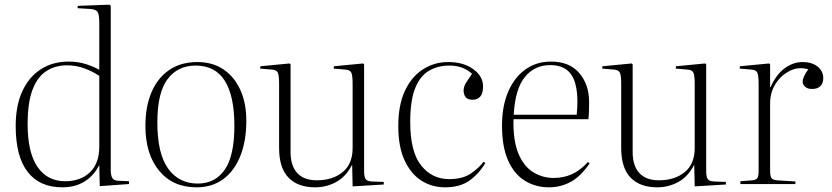

<svg xmlns="http://www.w3.org/2000/svg" viewBox="-20 -786 3554 820"><path d="M246 14Q149 14 98 -52Q47 -118 47 -248Q47 -334 75 -395.5Q103 -457 154 -490Q205 -523 273 -523Q313 -523 346 -512.5Q379 -502 404 -488V-690Q404 -725 396 -736Q388 -747 361 -748L311 -751L312 -761L447 -766L453 -762V-60Q453 -37 459.5 -26Q466 -15 485 -14L531 -12V0L406 9L404 -80H403Q382 -37 342 -11.5Q302 14 246 14ZM258 -12Q324 -12 364 -50Q404 -88 404 -160V-462Q372 -483 338 -495Q304 -507 266 -507Q216 -507 178 -482.5Q140 -458 119 -403Q98 -348 98 -256Q98 -135 140 -73.5Q182 -12 258 -12Z M819 14Q718 14 659.5 -57Q601 -128 601 -248Q601 -331 627 -392Q653 -453 702.5 -487Q752 -521 823 -521Q888 -521 934.5 -489.5Q981 -458 1006.5 -402Q1032 -346 1032 -270Q1032 -184 1006.5 -120Q981 -56 933.5 -21Q886 14 819 14ZM825 -2Q899 -2 940 -61.5Q981 -121 981 -248Q981 -506 816 -506Q739 -506 695.5 -448Q652 -390 652 -263Q652 -130 698 -66Q744 -2 825 -2Z M1326 14Q1252 14 1212 -27.5Q1172 -69 1172 -154V-427Q1172 -465 1166 -476.5Q1160 -488 1139 -489L1091 -493L1092 -503L1217 -515L1221 -511V-136Q1221 -78 1249.5 -47Q1278 -16 1333 -16Q1401 -16 1443.5 -51Q1486 -86 1486 -154V-427Q1486 -465 1480 -476.5Q1474 -488 1453 -489L1405 -493L1406 -503L1531 -515L1535 -511V-56Q1535 -31 1541.5 -21.5Q1548 -12 1567 -11L1619 -9V2L1486 10L1484 -81H1483Q1457 -31 1415.5 -8.5Q1374 14 1326 14Z M1881 14Q1824 14 1779 -15Q1734 -44 1707.5 -102Q1681 -160 1681 -247Q1681 -338 1709.5 -398.5Q1738 -459 1786.5 -490Q1835 -521 1894 -521Q1960 -521 2001.5 -490.5Q2043 -460 2043 -418Q2043 -387 2031 -373.5Q2019 -360 1999 -360Q1977 -360 1968.5 -371.5Q1960 -383 1960 -399Q1960 -416 1970 -432Q1980 -448 1996 -471Q1977 -488 1953.5 -497Q1930 -506 1898 -506Q1852 -506 1814 -485Q1776 -464 1754 -411.5Q1732 -359 1732 -265Q1732 -138 1778.5 -79.5Q1825 -21 1898 -21Q1956 -21 1991 -45Q2026 -69 2045 -95L2053 -90Q2025 -43 1984.5 -14.5Q1944 14 1881 14Z M2324 14Q2268 14 2222.5 -13.5Q2177 -41 2150.5 -99.5Q2124 -158 2124 -250Q2124 -333 2150.5 -394.5Q2177 -456 2224 -489.5Q2271 -523 2333 -523Q2412 -523 2454 -474Q2496 -425 2496 -350Q2496 -335 2495.5 -315.5Q2495 -296 2493 -277H2173Q2171 -184 2194.5 -129Q2218 -74 2258 -50Q2298 -26 2344 -26Q2386 -26 2421.5 -41.5Q2457 -57 2491 -94L2498 -88Q2460 -32 2417 -9Q2374 14 2324 14ZM2174 -296H2443Q2446 -328 2446 -350Q2446 -433 2417.5 -470.5Q2389 -508 2330 -508Q2263 -508 2221.5 -457Q2180 -406 2174 -296Z M2787 14Q2713 14 2673 -27.5Q2633 -69 2633 -154V-427Q2633 -465 2627 -476.5Q2621 -488 2600 -489L2552 -493L2553 -503L2678 -515L2682 -511V-136Q2682 -78 2710.5 -47Q2739 -16 2794 -16Q2862 -16 2904.5 -51Q2947 -86 2947 -154V-427Q2947 -465 2941 -476.5Q2935 -488 2914 -489L2866 -493L2867 -503L2992 -515L2996 -511V-56Q2996 -31 3002.5 -21.5Q3009 -12 3028 -11L3080 -9V2L2947 10L2945 -81H2944Q2918 -31 2876.5 -8.5Q2835 14 2787 14Z M3142 0V-12L3194 -16Q3210 -18 3215 -26Q3220 -34 3220 -60V-427Q3220 -465 3214 -476.5Q3208 -488 3187 -489L3139 -493L3140 -503L3265 -515L3269 -511V-414H3271Q3294 -466 3330 -493.5Q3366 -521 3408 -521Q3448 -521 3472 -501.5Q3496 -482 3496 -452Q3496 -431 3484 -418.5Q3472 -406 3448 -406Q3429 -406 3418.5 -415.5Q3408 -425 3408 -437Q3408 -457 3432 -490Q3392 -502 3354.5 -484Q3317 -466 3293 -429Q3269 -392 3269 -344V-59Q3269 -35 3274 -26.5Q3279 -18 3298 -16L3377 -11V0Z"/></svg>

Font: Literata 72pt ExtraLight
Style: Regular
Weight: 200
Designer: Latin by Veronika Burian and Jose Scaglione. Greek by Irene Vlachou. Cyrillic by Vera Evstafieva.
Foundry: TypeTogether
Version: Version 3.002